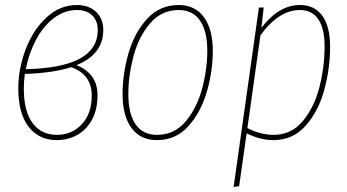

<svg xmlns="http://www.w3.org/2000/svg" viewBox="-20 -549 1386 766"><path d="M392 -429Q392 -332 285 -289Q323 -275 346 -245Q369 -215 369 -169Q369 -111 346.5 -70.5Q324 -30 287 -10Q250 10 207 10Q135 10 94 -43.5Q53 -97 53 -196Q53 -275 82.5 -352.5Q112 -430 165.5 -479.5Q219 -529 287 -529Q334 -529 363 -502Q392 -475 392 -429ZM83 -273Q370 -279 370 -429Q370 -466 348 -487.5Q326 -509 287 -509Q237 -509 194.5 -476.5Q152 -444 123.5 -390Q95 -336 83 -273ZM79 -254Q75 -220 75 -196Q75 -106 109.5 -58.5Q144 -11 207 -11Q266 -11 306 -53Q346 -95 346 -168Q346 -252 264 -281Q193 -258 79 -254Z M469 -174Q469 -254 492.5 -336Q516 -418 566.5 -473.5Q617 -529 693 -529Q758 -529 793.5 -480.5Q829 -432 829 -346Q829 -266 805.5 -184Q782 -102 732 -46Q682 10 606 10Q540 10 504.5 -38.5Q469 -87 469 -174ZM807 -346Q807 -425 778 -467Q749 -509 693 -509Q624 -509 578.5 -455.5Q533 -402 512.5 -324.5Q492 -247 492 -174Q492 -95 521 -53Q550 -11 606 -11Q676 -11 721 -65Q766 -119 786.5 -196Q807 -273 807 -346Z M1013 -519H1032L1023 -438Q1092 -529 1177 -529Q1235 -529 1266 -486Q1297 -443 1297 -363Q1297 -277 1274 -191.5Q1251 -106 1200 -48Q1149 10 1071 10Q1018 10 964 -17L934 194L912 197ZM1275 -363Q1275 -435 1250 -472Q1225 -509 1176 -509Q1133 -509 1093 -482.5Q1053 -456 1019 -408L967 -38Q1019 -11 1072 -11Q1142 -11 1188 -66Q1234 -121 1254.5 -202Q1275 -283 1275 -363Z"/></svg>

Font: Fira Sans Extra Condensed Thin
Style: Italic
Weight: 250
Width: 3
Italic angle: -8°
Designer: Carrois Corporate & Edenspiekermann AG
Foundry: Carrois Corporate GbR & Edenspiekermann AG
Version: Version 4.203